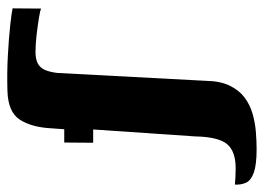

<svg xmlns="http://www.w3.org/2000/svg" viewBox="-184 -428 711 517"><g transform="rotate(-90 171.5 -169.5)"><path d="M81.4 -274.1H45.6L46.2 -352H82L84.5 -386.9Q87.3 -440.2 108 -471.9Q128.7 -503.6 186.2 -505Q234.9 -506.4 281 -503.8Q327 -501.3 361.1 -497.6Q395.1 -493.9 407.5 -491.1L406.9 -414.2Q402.1 -416.9 381.1 -420.3Q360.1 -423.7 334.8 -426.6Q309.5 -429.4 290.4 -429.4Q270.6 -429.4 259 -423.1Q247.4 -416.8 241.8 -404.2Q236.2 -391.6 233.6 -370.8L212.4 28.7Q211.8 67.8 199.5 93.2Q187.2 118.6 167.5 133.5Q147.7 148.3 123.4 155.2Q99.1 162.1 74.5 164Q49.8 166 28.6 166Q-13.6 166 -34.7 158.5Q-55.8 150.9 -61.9 137.6Q-68 124.3 -67 107.5Q-57.5 108.1 -47.1 108.9Q-36.7 109.6 -23.5 109.6Q22.9 109.6 42.2 86.1Q61.5 62.6 62.7 0.2Z"/></g></svg>

Font: Genos Thin
Style: Italic
Weight: 100
Italic angle: -8°
Designer: Robert E. Leuschke
Foundry: Robert E. Leuschke
Version: Version 1.010